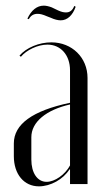

<svg xmlns="http://www.w3.org/2000/svg" viewBox="-20 -652 362 680"><path d="M82 -584C89 -597 99 -603 113 -603C122 -603 131 -601 147 -594L160 -589C173 -583 185 -580 195 -580C218 -580 237 -597 248 -628L243 -631C237 -615 227 -608 214 -608C207 -608 199 -609 186 -615L163 -626C152 -630 143 -632 135 -632C111 -632 91 -616 77 -586ZM29 -99C29 -35 65 8 118 8C159 8 204 -17 226 -52H228V0H290V-376C290 -448 235 -502 162 -502C118 -502 73 -483 49 -455L54 -451C74 -475 114 -494 148 -494C195 -494 228 -457 228 -403V-288C95 -260 29 -212 29 -144ZM145 -8C112 -8 91 -40 91 -87V-166C91 -220 144 -263 228 -282V-66C210 -33 174 -8 145 -8Z"/></svg>

Font: Moniqa Display
Style: Regular
Weight: 400
Designer: Rajesh Rajput
Foundry: Rajesh Rajput
Version: Version 1.000